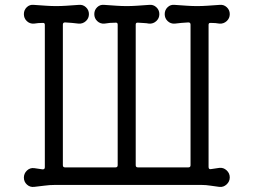

<svg xmlns="http://www.w3.org/2000/svg" viewBox="-20 -750 1040 788"><path d="M880 -61Q897 -63 910 -51Q923 -39 923 -22Q923 -5 910 7Q897 19 880 17Q863 15 844 12Q825 9 807 9H205Q184 9 162 12Q140 15 120 17Q103 19 90.5 7.5Q78 -4 78 -21Q78 -38 90.5 -50Q103 -62 120 -60L154 -55H156Q164 -55 164 -64V-648Q164 -656 157 -656Q137 -656 119 -653Q102 -652 90 -663.5Q78 -675 78 -692Q78 -709 90 -720.5Q102 -732 119 -730Q148 -728 169.5 -726.5Q191 -725 211 -725Q231 -725 253 -726.5Q275 -728 303 -730Q320 -732 332.5 -720.5Q345 -709 345 -692Q345 -675 332.5 -663.5Q320 -652 303 -653Q290 -655 275.5 -656Q261 -657 247 -658Q238 -658 238 -649V-72Q238 -63 247 -63H454Q463 -63 463 -72V-649Q463 -657 456 -657Q443 -657 431 -656Q419 -655 408 -653Q391 -652 379 -663.5Q367 -675 367 -692Q367 -709 379 -720.5Q391 -732 408 -730Q437 -728 458.5 -726.5Q480 -725 500 -725Q520 -725 542 -726.5Q564 -728 592 -730Q609 -732 621.5 -720.5Q634 -709 634 -692Q634 -675 621.5 -663.5Q609 -652 592 -653Q582 -655 570 -655.5Q558 -656 546 -657H544Q537 -657 537 -649V-72Q537 -63 546 -63H753Q762 -63 762 -72V-649Q762 -658 753 -658Q739 -657 724.5 -656Q710 -655 697 -653Q680 -652 668 -663.5Q656 -675 656 -692Q656 -709 668 -720.5Q680 -732 697 -730Q726 -728 747.5 -726.5Q769 -725 789 -725Q809 -725 831 -726.5Q853 -728 881 -730Q898 -732 910.5 -720.5Q923 -709 923 -692Q923 -675 910.5 -663.5Q898 -652 881 -653Q865 -656 845 -656H843Q836 -656 836 -648V-65Q836 -54 846 -56Z"/></svg>

Font: Kiwi Maru
Style: Regular
Weight: 400
Designer: Hiroki-Chan
Version: Version 1.100